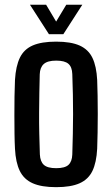

<svg xmlns="http://www.w3.org/2000/svg" viewBox="-20 -785 476 814"><path d="M218 8.5Q156 8.5 118.8 -8Q81.5 -24.5 64 -60.2Q46.5 -96 43.5 -154.5Q42 -181 41.5 -218.2Q41 -255.5 41 -296.5Q41 -337.5 41.5 -376.5Q42 -415.5 43.5 -446Q47 -505 64.5 -540.8Q82 -576.5 119.2 -592.5Q156.5 -608.5 218 -608.5Q281 -608.5 318 -591.8Q355 -575 372 -539.5Q389 -504 392 -446Q393 -417 393.8 -379.8Q394.5 -342.5 394.5 -302.2Q394.5 -262 393.8 -223.5Q393 -185 392 -154.5Q389 -96 371.8 -60.2Q354.5 -24.5 317.5 -8Q280.5 8.5 218 8.5ZM218 -72Q255.5 -72 270.5 -86.2Q285.5 -100.5 286.5 -130Q288 -175 288.8 -217.2Q289.5 -259.5 289.8 -300.8Q290 -342 289 -384Q288 -426 286.5 -471Q285.5 -501 270 -514.5Q254.5 -528 218 -528Q181.5 -528 165.5 -513.5Q149.5 -499 148.5 -470Q147.5 -433 146.8 -391.8Q146 -350.5 145.8 -307Q145.5 -263.5 146.5 -219Q147.5 -174.5 149 -130.5Q150.5 -100 166 -86Q181.5 -72 218 -72ZM187.5 -640 107 -765H175.5L218 -693.5L261 -765H329L248.5 -640Z"/></svg>

Font: Big Shoulders Medium
Style: Regular
Weight: 500
Designer: Patric King
Foundry: XO Type Co
Version: Version 2.002